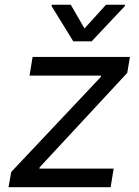

<svg xmlns="http://www.w3.org/2000/svg" viewBox="-20 -784 581 804"><path d="M276.3 -764.2H196.7L196 -758.5L286.9 -610.8H363.6L502.8 -758.5L503.6 -764.2H424L333.8 -664.8ZM15.6 0H443.2L456 -78.1H144.9L146.3 -83.8L512.8 -478.7L524.1 -545.5H116.5L103.7 -467.3H403.4L402 -461.6L27 -63.9Z"/></svg>

Font: TID UI
Style: Italic
Weight: 400
Italic angle: -9.39999°
Designer: The TID Project Authors
Foundry: Bakken & Bæck
Version: Version 1.001;hotconv 1.0.109;makeotfexe 2.5.65596